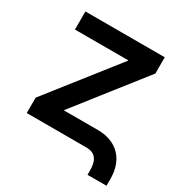

<svg xmlns="http://www.w3.org/2000/svg" viewBox="-147 -629 805 844"><g transform="rotate(30 255.0 -207.5)"><path d="M413.6 81.1V101.6H509.8V66.4C509.8 -28.8 453.6 -91.8 354.5 -91.8H182.6V-93.8L449.2 -433.1V-515.6H46.4V-423.8H316.9V-421.9L46.4 -78.1V0H349.1C400.9 0 413.6 35.6 413.6 81.1Z"/></g></svg>

Font: Raveo Display Display Medium
Style: Regular
Weight: 500
Designer: Jakub Foglar, Rasmus Andersson (Inter)
Foundry: Jakubfoglar.com
Version: Version 1.100;Glyphs 3.2.3 (3260)